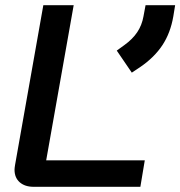

<svg xmlns="http://www.w3.org/2000/svg" viewBox="-20 -720 695 740"><path d="M36 -66Q36 -72 38 -84L147 -700H264L158 -102H538L521 0H110Q76 0 56 -17.5Q36 -35 36 -66ZM430 -525 459 -546Q491 -569 509 -596Q527 -623 533 -657L541 -700H655L648 -657Q637 -593 606 -546Q575 -499 521 -462L488 -440Z"/></svg>

Font: Bai Jamjuree SemiBold
Style: Italic
Weight: 600
Italic angle: -10°
Version: Version 1.000; ttfautohint (v1.6)